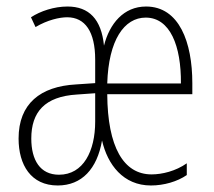

<svg xmlns="http://www.w3.org/2000/svg" viewBox="-20 -559 656 589"><path d="M428 -539C359 -539 316 -486 299 -419C291 -500 253 -539 187 -539C146 -539 104 -525 75 -506L89 -476C126 -498 163 -506 186 -506C241 -506 272 -462 272 -376V-304L213 -300C104 -294 37 -241 37 -134C37 -53 75 10 157 10C231 10 278 -41 293 -128C310 -54 358 10 443 10C483 10 524 -2 553 -22V-58C519 -34 477 -24 445 -24C359 -24 310 -108 309 -270H570V-304C570 -429 530 -539 428 -539ZM427 -505C502 -505 536 -418 535 -303H309C313 -436 361 -505 427 -505ZM216 -269 272 -273V-186C272 -96 236 -23 161 -23C103 -23 76 -68 76 -134C76 -215 117 -263 216 -269Z"/></svg>

Font: Noto Sans Gurmukhi UI ExtraCondensed ExtraLight
Style: Regular
Weight: 200
Width: 2
Designer: Jelle Bosma - Monotype Design Team
Foundry: Monotype Imaging Inc.
Version: Version 2.004